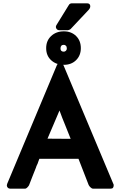

<svg xmlns="http://www.w3.org/2000/svg" viewBox="-20 -1132 741 1152"><path d="M451 -179H216L209 -160Q207 -152 202.5 -143.5Q198 -135 196 -127Q184 -98 174.5 -73Q165 -48 154 -20Q149 -12 142.5 -6Q136 0 131 0H41Q32 0 26.5 -6Q21 -12 21 -20Q21 -23 23 -29L323 -745Q328 -750 339 -750H345Q351 -750 356 -746Q361 -742 362 -738L662 -24V-19Q662 -11 658 -5.5Q654 0 643 0H537Q532 0 524 -7Q516 -14 512 -22ZM404 -299Q386 -346 370 -384Q354 -422 337 -469L265 -300ZM363 -944Q408 -944 436.5 -916Q465 -888 465 -843Q465 -799 436.5 -771Q408 -743 363 -743Q317 -743 287 -770.5Q257 -798 257 -843Q257 -888 287 -916Q317 -944 363 -944ZM363 -822Q370 -822 375.5 -827.5Q381 -833 381 -841Q381 -852 375.5 -857.5Q370 -863 363 -863Q343 -863 343 -841Q343 -822 363 -822ZM403 -957Q401 -955 395.5 -953Q390 -951 388 -951H334Q324 -951 318 -961Q312 -971 319 -982L393 -1102V-1101Q395 -1107 400.5 -1109.5Q406 -1112 410 -1112H503Q518 -1112 521 -1099.5Q524 -1087 513 -1074Z"/></svg>

Font: Stadtwerke
Style: Bold
Weight: 700
Designer: Santiago Orozco
Foundry: Typemade
Version: Version 1.003